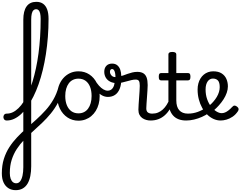

<svg xmlns="http://www.w3.org/2000/svg" viewBox="-131 -1296 2620 2092"><path d="M40 776Q21 776 12.5 764.5Q4 753 5.5 738.5Q7 724 17 712.5Q27 701 46 701Q72 701 89 678.5Q106 656 114.5 616.5Q123 577 123 527V-1081Q123 -1176 158.5 -1226Q194 -1276 265 -1276Q309 -1276 338.5 -1255Q368 -1234 383 -1193Q398 -1152 398 -1090Q398 -990 390.5 -893Q383 -796 369 -705.5Q355 -615 335 -533Q315 -451 289.5 -378.5Q264 -306 233.5 -245Q203 -184 169.5 -135.5Q136 -87 99 -53Q62 -19 23 -1Q-16 17 -57 17Q-76 17 -85 5.5Q-94 -6 -94 -20.5Q-94 -35 -85 -46.5Q-76 -58 -57 -58Q-23 -58 8.5 -73Q40 -88 70.5 -117.5Q101 -147 128 -190Q155 -233 179.5 -288Q204 -343 224 -409Q244 -475 260.5 -551.5Q277 -628 288.5 -714Q300 -800 306 -894.5Q312 -989 312 -1090Q312 -1126 306.5 -1149.5Q301 -1173 290 -1184.5Q279 -1196 262 -1196Q246 -1196 233.5 -1184Q221 -1172 215 -1146.5Q209 -1121 209 -1081V516Q209 573 199.5 621Q190 669 170 703.5Q150 738 117.5 757Q85 776 40 776Z M40 776Q-6 776 -40 754Q-74 732 -92.5 691.5Q-111 651 -111 593Q-111 506 -89 436Q-67 366 -29.5 308Q8 250 56 199.5Q104 149 157.5 102Q211 55 264 7Q317 -41 365.5 -94.5Q414 -148 450.5 -211.5Q487 -275 508 -353Q510 -360 523.5 -358Q537 -356 549 -349Q561 -342 559 -334Q539 -250 503.5 -182.5Q468 -115 423 -60Q378 -5 328 42.5Q278 90 227.5 135.5Q177 181 132 227.5Q87 274 52 327.5Q17 381 -3.5 445Q-24 509 -24 589Q-24 625 -15 650.5Q-6 676 9.5 688.5Q25 701 46 701Q61 701 67.5 712.5Q74 724 73 738.5Q72 753 63.5 764.5Q55 776 40 776Z M724 19Q657 19 604.5 -16Q552 -51 522 -111.5Q492 -172 492 -250Q492 -309 509 -358Q526 -407 557.5 -443Q589 -479 631 -499Q673 -519 724 -519Q791 -519 843 -484.5Q895 -450 925 -389Q955 -328 955 -250Q955 -203 944 -162Q933 -121 912.5 -88Q892 -55 863.5 -31Q835 -7 799.5 6Q764 19 724 19ZM724 -61Q757 -61 783.5 -74Q810 -87 828.5 -112Q847 -137 857 -172Q867 -207 867 -250Q867 -308 850 -350.5Q833 -393 801 -416Q769 -439 724 -439Q691 -439 664 -426Q637 -413 618.5 -388Q600 -363 590 -328.5Q580 -294 580 -250Q580 -192 597.5 -149.5Q615 -107 647 -84Q679 -61 724 -61Z M1045 -240Q1011 -240 980 -257Q949 -274 919 -310Q889 -346 857 -403Q849 -417 856.5 -428.5Q864 -440 877.5 -442Q891 -444 900 -429Q923 -390 947 -363Q971 -336 995.5 -322Q1020 -308 1041 -308Q1067 -308 1085 -323Q1103 -338 1112 -367Q1121 -396 1121 -438Q1121 -454 1131.5 -463Q1142 -472 1156 -472.5Q1170 -473 1180.5 -464.5Q1191 -456 1191 -438Q1191 -374 1173.5 -329.5Q1156 -285 1123 -262.5Q1090 -240 1045 -240Z M1508 17Q1485 17 1462 10.5Q1439 4 1419.5 -9.5Q1400 -23 1388.5 -45.5Q1377 -68 1377 -100Q1377 -125 1379.5 -159Q1382 -193 1384.5 -230.5Q1387 -268 1389.5 -302Q1392 -336 1392 -361Q1392 -400 1382.5 -414.5Q1373 -429 1347 -429Q1326 -429 1300.5 -423Q1275 -417 1248.5 -409.5Q1222 -402 1196 -396Q1170 -390 1147 -390Q1102 -390 1070 -406Q1038 -422 1021.5 -450.5Q1005 -479 1005 -514Q1005 -555 1028 -579Q1051 -603 1090 -603Q1126 -603 1148 -584Q1170 -565 1180 -534.5Q1190 -504 1190 -469Q1198 -469 1216 -475.5Q1234 -482 1258.5 -491Q1283 -500 1310.5 -506.5Q1338 -513 1365 -513Q1405 -513 1430 -498Q1455 -483 1466.5 -451.5Q1478 -420 1478 -369Q1478 -346 1475.5 -310.5Q1473 -275 1470.5 -237Q1468 -199 1465.5 -166Q1463 -133 1463 -115Q1463 -84 1480 -71Q1497 -58 1527 -58Q1541 -58 1548 -46.5Q1555 -35 1553.5 -20.5Q1552 -6 1541 5.5Q1530 17 1508 17ZM1127 -456Q1127 -480 1123 -500Q1119 -520 1111 -532Q1103 -544 1091 -544Q1080 -544 1073.5 -536Q1067 -528 1067 -514Q1067 -493 1083 -474.5Q1099 -456 1127 -456Z M1510 17Q1496 17 1489.5 5.5Q1483 -6 1484.5 -20.5Q1486 -35 1497 -46.5Q1508 -58 1529 -58Q1563 -58 1591.5 -70Q1620 -82 1643 -103Q1666 -124 1684.5 -153Q1703 -182 1716 -216Q1722 -231 1734 -229.5Q1746 -228 1754.5 -219Q1763 -210 1760 -199Q1744 -148 1720 -108Q1696 -68 1664.5 -40Q1633 -12 1594.5 2.5Q1556 17 1510 17Z M1898 17Q1850 17 1814 3Q1778 -11 1753.5 -39Q1729 -67 1716.5 -108Q1704 -149 1704 -203V-420H1626Q1611 -420 1605 -429Q1599 -438 1599 -460Q1599 -483 1605 -491.5Q1611 -500 1626 -500H1704V-704Q1704 -717 1714.5 -723.5Q1725 -730 1746 -730Q1768 -730 1779 -723.5Q1790 -717 1790 -704V-500H1916Q1931 -500 1937.5 -491.5Q1944 -483 1944 -460Q1944 -438 1937.5 -429Q1931 -420 1916 -420H1790V-203Q1790 -167 1798 -140Q1806 -113 1822 -95Q1838 -77 1861.5 -67.5Q1885 -58 1916 -58Q1930 -58 1937 -46.5Q1944 -35 1942.5 -20.5Q1941 -6 1930 5.5Q1919 17 1898 17Z M1898 17Q1879 17 1872.5 5.5Q1866 -6 1870 -20.5Q1874 -35 1886 -46.5Q1898 -58 1917 -58Q1973 -58 2024.5 -77Q2076 -96 2113 -124Q2127 -133 2137 -128Q2147 -123 2152 -110.5Q2157 -98 2155.5 -84.5Q2154 -71 2143 -64Q2111 -41 2069.5 -22.5Q2028 -4 1984 6.5Q1940 17 1898 17Z M2114 -120Q2137 -135 2157.5 -152.5Q2178 -170 2194 -189Q2216 -214 2231.5 -240.5Q2247 -267 2255 -294Q2263 -321 2263 -346Q2263 -399 2243 -419.5Q2223 -440 2189 -440Q2172 -440 2157.5 -432.5Q2143 -425 2132 -409.5Q2121 -394 2115 -372Q2109 -350 2109 -321Q2109 -264 2125.5 -216.5Q2142 -169 2169 -135Q2196 -101 2226.5 -82Q2257 -63 2284 -63Q2303 -63 2321 -70.5Q2339 -78 2358.5 -93Q2378 -108 2398 -130Q2412 -146 2425 -145.5Q2438 -145 2452 -134Q2466 -123 2468.5 -111Q2471 -99 2462 -85Q2437 -47 2403.5 -24.5Q2370 -2 2336 7.5Q2302 17 2273 17Q2233 17 2195.5 0Q2158 -17 2126.5 -48Q2095 -79 2071.5 -121.5Q2048 -164 2035 -214.5Q2022 -265 2022 -321Q2022 -355 2030 -385.5Q2038 -416 2053 -440.5Q2068 -465 2089 -482.5Q2110 -500 2136 -509.5Q2162 -519 2192 -519Q2249 -519 2284.5 -496Q2320 -473 2336 -435.5Q2352 -398 2352 -355Q2352 -321 2339.5 -285Q2327 -249 2305 -214.5Q2283 -180 2254 -148Q2232 -123 2207 -101Q2182 -79 2153 -60Z"/></svg>

Font: Playwrite VN
Style: Regular
Weight: 400
Designer: Veronika Burian, José Scaglione
Foundry: TypeTogether
Version: Version 1.002